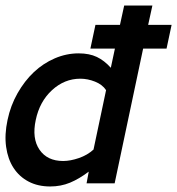

<svg xmlns="http://www.w3.org/2000/svg" viewBox="-28 -657 635 688"><path d="M568.8 -482.9H484.9L382.8 0H282.2L290 -42Q255.9 -16.1 222.9 -2.4Q189.9 11.2 151.9 11.2Q107.9 11.2 74.5 -6.3Q41 -23.9 20.5 -55.4Q0 -86.9 -6.1 -130.9Q-12.2 -174.8 -1 -227.1Q9.8 -278.8 34.9 -323Q60.1 -367.2 93.5 -398.7Q127 -430.2 168.5 -448Q210 -465.8 253.9 -465.8Q292 -465.8 319.1 -452.9Q346.2 -439.9 369.1 -414.1L383.8 -482.9H295.9L314 -567.9H401.9L417 -637.2H518.1L502.9 -567.9H586.9ZM352.1 -334Q338.9 -354 312.5 -364.5Q286.1 -375 259.8 -375Q203.1 -375 158.4 -334Q113.8 -293 100.1 -227.1Q85.9 -161.1 113.5 -120.6Q141.1 -80.1 198.2 -80.1Q224.1 -80.1 254.6 -90.6Q285.2 -101.1 307.1 -121.1Z"/></svg>

Font: Anonymous Pro
Style: Bold Italic
Weight: 700
Italic angle: -12°
Monospace: yes
Designer: Mark Simonson
Version: Version 1.003